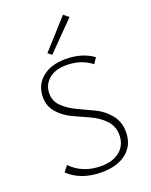

<svg xmlns="http://www.w3.org/2000/svg" viewBox="-166 -991 850 1084"><g transform="rotate(-20 259.0 -448.5)"><path d="M217 -712 194 -730 351 -904 381 -879ZM418 -158Q418 -210 383.5 -246.5Q349 -283 300 -305Q251 -327 202.5 -349.5Q154 -372 119.5 -410.5Q85 -449 85 -504Q85 -577 137.5 -620.5Q190 -664 277 -664Q377 -664 444 -615L421 -581Q359 -630 271 -630Q202 -630 164 -596.5Q126 -563 126 -511Q126 -465 160.5 -432Q195 -399 243.5 -377Q292 -355 341 -331Q390 -307 424.5 -264Q459 -221 459 -161Q459 -82 403.5 -37.5Q348 7 255 7Q129 7 55 -64L82 -99Q152 -27 262 -27Q335 -27 376.5 -62.5Q418 -98 418 -158Z"/></g></svg>

Font: EauTestSC Light
Style: Regular
Weight: 300
Designer: Christian Thalmann (Catharsis Fonts)
Version: Version 0.001;PS 000.001;hotconv 1.0.88;makeotf.lib2.5.64775